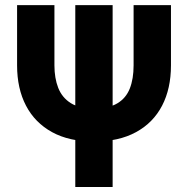

<svg xmlns="http://www.w3.org/2000/svg" viewBox="-20 -743 747 763"><path d="M279.2 0H427.6V-722.7H279.2ZM196.3 -722.7H47.9V-483.2Q47.9 -390.9 83.4 -323Q118.9 -255.1 187.1 -217.8Q255.2 -180.5 353.6 -180.5Q452.1 -180.5 520.4 -217.8Q588.8 -255.1 624.1 -323Q659.4 -390.9 659.4 -483.2V-722.7H510.9V-483.2Q510.9 -429.5 495.8 -391.2Q480.7 -352.8 446.2 -332.3Q411.7 -311.7 353.6 -311.7Q295.5 -311.7 261 -333.4Q226.6 -355.2 211.4 -393.8Q196.3 -432.4 196.3 -483.2Z"/></svg>

Font: Giphurs SC
Style: Regular
Weight: 400
Version: Version 0.920